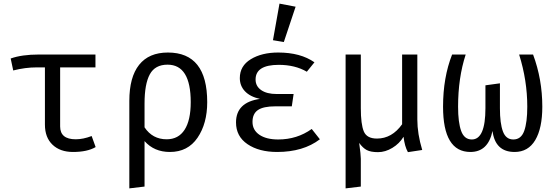

<svg xmlns="http://www.w3.org/2000/svg" viewBox="-20 -828 3040 1060"><path d="M486 -77 508 -16Q462 11 383 11Q312 11 270 -29Q228 -69 228 -140V-456H183Q119 -456 53 -439L39 -505Q100 -527 195 -527H507V-456H312V-130Q312 -59 398 -59Q439 -59 486 -77Z M907 -538Q1124 -538 1124 -264Q1124 -146 1070.5 -67.5Q1017 11 918 11Q831 11 778 -49V202L694 212V-271Q694 -402 748 -470Q802 -538 907 -538ZM905 -471Q836 -471 807 -417.5Q778 -364 778 -257V-125Q822 -59 900 -59Q965 -59 999 -111.5Q1033 -164 1033 -264Q1033 -471 905 -471Z M1523 -808 1612 -791 1547 -596 1487 -606ZM1591 -241H1501Q1434 -241 1404 -220.5Q1374 -200 1374 -155Q1374 -110 1412 -84Q1450 -58 1516 -58Q1620 -58 1701 -116L1746 -59Q1654 11 1510 11Q1410 11 1346.5 -32Q1283 -75 1283 -152Q1283 -263 1415 -282Q1361 -294 1332.5 -324Q1304 -354 1304 -397Q1304 -464 1364.5 -501Q1425 -538 1516 -538Q1639 -538 1716 -484L1674 -432Q1609 -470 1519 -470Q1391 -470 1391 -389Q1391 -352 1422 -330.5Q1453 -309 1507 -309H1601Z M2284 -527V-168Q2284 -90 2311 0L2232 12Q2214 -20 2208 -73Q2185 -35 2146 -11.5Q2107 12 2067 12Q2027 12 2005 0.5Q1983 -11 1963 -39Q1972 26 1972 49V202L1888 212V-527H1972V-231Q1972 -142 1988.5 -102.5Q2005 -63 2061 -63Q2144 -63 2200 -142V-527Z M2923 -527Q2974 -390 2974 -239Q2974 -120 2935 -54.5Q2896 11 2821 11Q2714 11 2699 -105Q2675 11 2577 11Q2426 11 2426 -239Q2426 -400 2476 -527H2551Q2509 -398 2509 -239Q2509 -152 2526 -105Q2543 -58 2585 -58Q2660 -58 2660 -231V-357L2740 -368V-230Q2740 -147 2756.5 -102.5Q2773 -58 2814 -58Q2857 -58 2874 -105Q2891 -152 2891 -239Q2891 -384 2846 -527Z"/></svg>

Font: Fira Mono
Style: Regular
Weight: 400
Designer: Carrois Corporate & Edenspiekermann AG
Foundry: Carrois Corporate GbR & Edenspiekermann AG
Version: Version 3.206;PS 003.206;hotconv 1.0.70;makeotf.lib2.5.58329